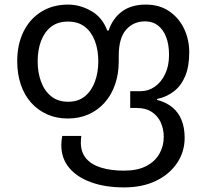

<svg xmlns="http://www.w3.org/2000/svg" viewBox="-20 -566 899 836"><path d="M520 250Q439 250 377.5 228Q316 206 281.5 165Q247 124 247 66Q247 56 248 46Q249 36 251 26H334Q333 33 332.5 40.5Q332 48 332 55Q332 97 355 124Q378 151 420.5 164Q463 177 520 177Q578 177 616 157.5Q654 138 673.5 104.5Q693 71 693 30Q693 -2 681 -30.5Q669 -59 642.5 -77.5Q616 -96 572 -96H547V-169H593Q626 -169 654 -188.5Q682 -208 699 -243.5Q716 -279 716 -327Q716 -372 703.5 -404.5Q691 -437 668 -455Q645 -473 612 -473Q561 -473 529 -436.5Q497 -400 497 -323V-299Q497 -244 481 -198Q465 -152 435.5 -119Q406 -86 365.5 -68Q325 -50 275 -50Q226 -50 185.5 -68Q145 -86 115.5 -119Q86 -152 70.5 -198Q55 -244 55 -299Q55 -373 82.5 -428.5Q110 -484 160 -515Q210 -546 276 -546Q329 -546 377.5 -518Q426 -490 447 -433H453Q470 -485 510.5 -515.5Q551 -546 615 -546Q675 -546 717.5 -516.5Q760 -487 782 -440Q804 -393 804 -338Q804 -277 786.5 -235Q769 -193 737.5 -168.5Q706 -144 664 -135V-131Q703 -121 730 -99Q757 -77 770.5 -43.5Q784 -10 784 34Q784 95 751 144Q718 193 659 221.5Q600 250 520 250ZM277 -123Q321 -123 350 -147Q379 -171 393.5 -211Q408 -251 408 -299Q408 -348 393.5 -387Q379 -426 350 -449Q321 -472 276 -472Q231 -472 202 -449Q173 -426 158.5 -387Q144 -348 144 -299Q144 -251 158.5 -211Q173 -171 202.5 -147Q232 -123 277 -123Z"/></svg>

Font: Noto Sans Georgian
Style: Regular
Weight: 400
Designer: Monotype Design Team, Akaki Razmadze
Foundry: Google LLC
Version: Version 2.002